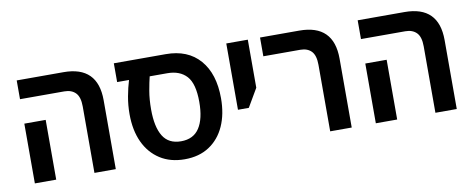

<svg xmlns="http://www.w3.org/2000/svg" viewBox="-57 -841 2704 1098"><g transform="rotate(-10 1295.5 -292.5)"><path d="M419 0V-386Q419 -441 395.5 -465Q372 -489 330 -489H73V-598H345Q543 -598 543 -400V0ZM73 0V-347H197V0Z M942 13Q859 13 799 -25.5Q739 -64 707 -133Q675 -202 675 -296Q675 -348 684 -397.5Q693 -447 706 -489H637V-598H938Q1066 -598 1136 -517.5Q1206 -437 1206 -295Q1206 -203 1175 -134Q1144 -65 1085 -26Q1026 13 942 13ZM939 -92Q1011 -92 1045.5 -145Q1080 -198 1080 -296Q1080 -402 1040.5 -445.5Q1001 -489 928 -489H826Q818 -457 809.5 -408.5Q801 -360 801 -301Q801 -199 834 -145.5Q867 -92 939 -92Z M1290 -213V-598H1415V-319L1353 -213Z M1788 0V-386Q1788 -441 1765 -465Q1742 -489 1700 -489H1486V-598H1714Q1913 -598 1913 -400V0Z M2399 0V-386Q2399 -441 2375.5 -465Q2352 -489 2310 -489H2053V-598H2325Q2523 -598 2523 -400V0ZM2053 0V-347H2177V0Z"/></g></svg>

Font: Noto Sans Hebrew SemiCondensed SemiBold
Style: Regular
Weight: 600
Width: 4
Designer: Monotype Design Team
Foundry: Monotype Imaging Inc.
Version: Version 2.004; ttfautohint (v1.8.4.7-5d5b)